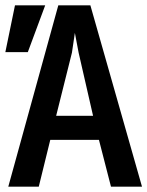

<svg xmlns="http://www.w3.org/2000/svg" viewBox="-31 -714 551 718"><path d="M307 -694 500 -16H384L339 -191H157L114 -16H0L187 -694ZM317 -281 263 -517 249 -591 238 -517 179 -281ZM25 -694H138L73 -519H-11Z"/></svg>

Font: D2Coding
Style: Bold
Weight: 700
Monospace: yes
Designer: Yong-Rak Park; Jeong-Hwan Yoon; Sang-Min Lee;
Foundry: NHN Corporation
Version: Version 1.3.2; Build 20180524